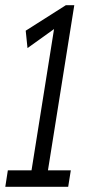

<svg xmlns="http://www.w3.org/2000/svg" viewBox="-23 -720 345 740"><path d="M-2.6 0 7.2 -63.4H98.5L185.3 -608L83 -534.7L76.1 -601.7L230.9 -700H263.3L161.8 -63.4H249.9L239.8 0Z"/></svg>

Font: Georama
Style: Italic
Weight: 400
Width: 2
Italic angle: -9°
Designer: Jean-Baptiste Levee
Foundry: Production Type
Version: Version 1.000